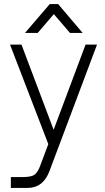

<svg xmlns="http://www.w3.org/2000/svg" viewBox="-20 -718 514 938"><path d="M223 -698H264L384 -557H322L243 -649L164 -557H102ZM33 200V147H92Q135 147 150.5 134Q166 121 177 90L216 -14L29 -500H85L242 -84L398 -500H454L222 117Q191 200 116 200Z"/></svg>

Font: Haskoy Light
Style: Regular
Weight: 300
Designer: Ertekin Erdin
Foundry: Ertekin Erdin
Version: Version 2.000; ttfautohint (v1.8.4.7-5d5b)